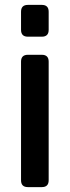

<svg xmlns="http://www.w3.org/2000/svg" viewBox="-20 -765 285 785"><path d="M94 -615Q66 -615 66 -643V-717Q66 -745 94 -745H151Q179 -745 179 -717V-643Q179 -615 151 -615ZM94 0Q66 0 66 -28V-513Q66 -541 94 -541H151Q179 -541 179 -513V-28Q179 0 151 0Z"/></svg>

Font: Pitagon Sans Text SemiBold
Style: Regular
Weight: 600
Designer: Travis Tran
Foundry: Pitagon
Version: Version 1.001; ttfautohint (v1.8.4.7-5d5b);gftools[0.9.26]